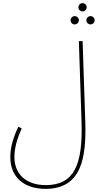

<svg xmlns="http://www.w3.org/2000/svg" viewBox="-20 -977 647 1227"><path d="M507 -904C522 -904 534 -916 534 -931C534 -945 522 -957 507 -957C493 -957 481 -945 481 -931C481 -916 493 -904 507 -904ZM457 -821C472 -821 484 -833 484 -848C484 -862 472 -874 457 -874C443 -874 431 -862 431 -848C431 -833 443 -821 457 -821ZM558 -821C573 -821 585 -833 585 -848C585 -862 573 -874 558 -874C544 -874 532 -862 532 -848C532 -833 544 -821 558 -821ZM46 28C46 157 136 230 271 230C503 230 532 28 525 -200L508 -714H484L501 -200C510 75 455 206 272 206C152 206 72 140 72 26C72 -29 89 -92 119 -156L97 -167C55 -77 46 -21 46 28Z"/></svg>

Font: Noto Sans Arabic SemCond Thin
Style: Regular
Weight: 100
Width: 4
Designer: Monotype Design Team, Nadine Chahine, Nizar Qandah and Khaled Hosny
Foundry: Monotype Imaging Inc.
Version: Version 2.012